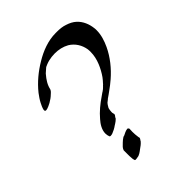

<svg xmlns="http://www.w3.org/2000/svg" viewBox="-219 -890 1030 1030"><g transform="rotate(-45 296.0 -375.0)"><path d="M547 -639C543 -673 530 -706 504 -730C490 -743 472 -752 453 -758C434 -765 412 -767 392 -767H381C324 -767 268 -745 220 -716C171 -687 126 -650 90 -605C79 -590 68 -575 60 -559C54 -547 48 -535 45 -522V-516C45 -511 49 -510 53 -510C66 -510 89 -523 93 -525C107 -533 120 -542 131 -553C138 -559 148 -568 149 -578C150 -583 152 -589 154 -594C159 -607 167 -620 175 -631L191 -651L216 -673C217 -673 218 -674 219 -675C220 -675 221 -675 222 -676L231 -680C238 -683 245 -685 252 -687C268 -691 285 -693 301 -693C330 -693 358 -687 383 -673C416 -653 436 -620 442 -583C443 -576 443 -569 443 -562C443 -536 437 -511 427 -486C418 -464 406 -442 392 -422C385 -413 378 -404 370 -396C369 -395 367 -391 365 -391C361 -386 356 -382 352 -378C352 -378 351 -377 349 -375L342 -370C339 -368 336 -365 333 -364L316 -352C282 -329 250 -303 224 -272C206 -252 189 -225 189 -197C189 -188 191 -179 194 -171C195 -169 198 -168 201 -168C207 -168 214 -170 216 -171C229 -176 243 -183 255 -192C262 -196 288 -212 288 -221C292 -226 297 -231 297 -237C297 -238 297 -240 296 -241L294 -250V-256C294 -265 296 -274 298 -282L307 -297L314 -306L328 -317C329 -318 333 -322 334 -322C344 -329 355 -336 365 -344C382 -356 399 -369 415 -383C459 -421 497 -468 522 -521C537 -553 548 -587 548 -623C548 -628 548 -634 547 -639ZM301 -61C299 -74 298 -88 298 -101C298 -109 299 -116 299 -124C299 -125 295 -132 291 -132C280 -132 260 -122 253 -118C242 -118 221 -97 213 -89L204 -80C200 -75 197 -70 195 -64V-32C195 -24 195 -15 196 -7C196 0 197 8 200 15C201 17 203 17 206 17C211 17 218 16 221 15C234 15 252 1 261 -6C273 -14 285 -23 294 -34C295 -35 296 -37 296 -38C297 -39 303 -47 303 -51C303 -52 303 -54 302 -55C302 -57 301 -59 301 -61Z"/></g></svg>

Font: Petaluma Script
Style: Regular
Weight: 400
Designer: Daniel Spreadbury
Foundry: Steinberg Media Technologies GmbH
Version: Version 1.10